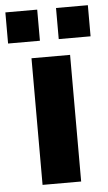

<svg xmlns="http://www.w3.org/2000/svg" viewBox="-89 -758 447 793"><g transform="rotate(-5 135.0 -361.5)"><path d="M55 0V-525H215V0ZM-36 -594V-723H96V-594ZM174 -594V-723H306V-594Z"/></g></svg>

Font: Raleway ExtraBold
Style: Regular
Weight: 800
Designer: Matt McInerney, Pablo Impallari, Rodrigo Fuenzalida
Foundry: Matt McInerney, Pablo Impallari, Rodrigo Fuenzalida
Version: Version 4.026